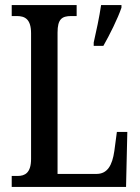

<svg xmlns="http://www.w3.org/2000/svg" viewBox="-20 -734 549 754"><path d="M26 0H475L480 -216H439L429 -141C421 -85 402 -51 359 -51H206V-606C206 -659 223 -671 260 -671H281V-714H26V-671H46C78 -671 102 -659 102 -603V-110C102 -55 78 -43 49 -43H26ZM348 -567V-554H386C410 -596 443 -662 457 -704V-714H377C370 -666 358 -611 348 -567Z"/></svg>

Font: Noto Serif Devanagari ExtraCondensed Medium
Style: Regular
Weight: 500
Width: 2
Designer: Universal Thirst, Indian Type Foundry and the Monotype Design Team
Foundry: Monotype Imaging Inc.
Version: Version 2.004